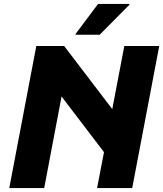

<svg xmlns="http://www.w3.org/2000/svg" viewBox="-20 -953 827 973"><path d="M27 0 164 -720H305L549 -400L610 -720H787L650 0H472L507 -182L292 -464L204 0ZM363 -777V-781L477 -933H636V-929L485 -777Z"/></svg>

Font: Kufam
Style: Bold Italic
Weight: 700
Italic angle: -11°
Designer: Artur Schmal
Foundry: Original Type
Version: Version 1.301; ttfautohint (v1.8.3)